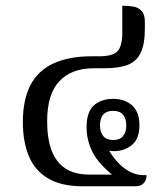

<svg xmlns="http://www.w3.org/2000/svg" viewBox="-20 -652 586 672"><path d="M270 0Q195 0 148.5 -27.5Q102 -55 81 -105.5Q60 -156 60 -225Q60 -302 86 -353Q112 -404 166 -429.5Q220 -455 301 -455H328Q374 -455 391 -472.5Q408 -490 408 -539V-632Q429 -632 446.5 -629Q464 -626 475.5 -614Q487 -602 487 -576V-551Q487 -498 472.5 -467.5Q458 -437 427 -425Q396 -413 344 -413H307Q231 -413 188 -368Q145 -323 145 -227Q145 -166 161 -124.5Q177 -83 209.5 -62Q242 -41 293 -41H391L387 -29Q327 -75 305 -117.5Q283 -160 283 -207Q283 -260 308.5 -283Q334 -306 376 -306Q417 -306 442.5 -283Q468 -260 468 -214Q468 -165 441 -144Q414 -123 380 -123Q361 -123 348.5 -128.5Q336 -134 329 -141L345 -153Q355 -135 368 -115Q381 -95 398 -78Q415 -61 436.5 -50Q458 -39 483 -39H493Q493 -28 488.5 -19Q484 -10 475.5 -5Q467 0 452 0ZM376 -162Q399 -162 410.5 -175.5Q422 -189 422 -213Q422 -238 410.5 -251Q399 -264 376 -264Q330 -264 330 -213Q330 -189 341.5 -175.5Q353 -162 376 -162Z"/></svg>

Font: Noto Serif Thai SemiCondensed
Style: Regular
Weight: 400
Width: 4
Designer: Monotype Design Team
Foundry: Monotype Imaging Inc.
Version: Version 2.002